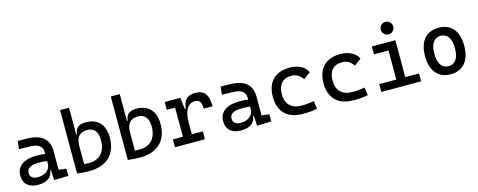

<svg xmlns="http://www.w3.org/2000/svg" viewBox="-32 -1438 5337 2142"><g transform="rotate(-15 2636.5 -367.0)"><path d="M399.4 4.9 565.4 0V-83L477.5 -93.8V-309.6C477.5 -446.3 395.5 -518.6 224.6 -521L120.1 -522.5L110.4 -430.7L234.4 -427.2C330.1 -424.8 378.9 -394 378.9 -325.2V-301.3C350.6 -307.1 318.4 -309.6 281.2 -309.6C131.8 -309.6 46.9 -249 46.9 -139.6C46.9 -44.4 108.9 9.8 216.8 9.8C313 9.8 377 -29.8 384.3 -109.4H394.5ZM378.9 -221.7V-185.5C378.9 -130.9 330.1 -73.2 233.4 -73.2C176.8 -73.2 144.5 -99.1 144.5 -144.5C144.5 -198.7 190.9 -226.6 279.3 -226.6C313 -226.6 345.7 -226.6 378.9 -221.7Z M804.2 9.8C1006.8 9.8 1122.6 -100.6 1122.6 -293C1122.6 -442.4 1043.5 -527.3 905.8 -527.3C825.7 -527.3 783.7 -493.2 778.8 -423.8H769V-732.4H665.5V0C712.4 5.9 757.3 9.8 804.2 9.8ZM769 -291C769 -390.6 813 -439.5 900.9 -439.5C977.1 -439.5 1020 -386.7 1020 -293C1020 -156.2 949.2 -78.1 824.7 -78.1C806.2 -78.1 787.6 -78.1 769 -79.6Z M1390.1 9.8C1592.8 9.8 1708.5 -100.6 1708.5 -293C1708.5 -442.4 1629.4 -527.3 1491.7 -527.3C1411.6 -527.3 1369.6 -493.2 1364.7 -423.8H1355V-732.4H1251.5V0C1298.3 5.9 1343.3 9.8 1390.1 9.8ZM1355 -291C1355 -390.6 1398.9 -439.5 1486.8 -439.5C1563 -439.5 1606 -386.7 1606 -293C1606 -156.2 1535.2 -78.1 1410.6 -78.1C1392.1 -78.1 1373.5 -78.1 1355 -79.6Z M2015.6 -222.7C2015.6 -361.3 2058.6 -439.5 2146.5 -439.5C2196.3 -439.5 2217.8 -408.2 2217.8 -333H2320.3C2320.3 -469.7 2274.4 -527.3 2168 -527.3C2078.1 -527.3 2031.2 -480.5 2025.4 -384.8H2013.7L1996.1 -517.6H1816.4V-426.8H1912.1V-90.8H1796.9V0H2142.6V-90.8H2015.6Z M2743.2 4.9 2909.2 0V-83L2821.3 -93.8V-309.6C2821.3 -446.3 2739.3 -518.6 2568.4 -521L2463.9 -522.5L2454.1 -430.7L2578.1 -427.2C2673.8 -424.8 2722.7 -394 2722.7 -325.2V-301.3C2694.3 -307.1 2662.1 -309.6 2625 -309.6C2475.6 -309.6 2390.6 -249 2390.6 -139.6C2390.6 -44.4 2452.6 9.8 2560.5 9.8C2656.7 9.8 2720.7 -29.8 2728 -109.4H2738.3ZM2722.7 -221.7V-185.5C2722.7 -130.9 2673.8 -73.2 2577.1 -73.2C2520.5 -73.2 2488.3 -99.1 2488.3 -144.5C2488.3 -198.7 2534.7 -226.6 2623 -226.6C2656.7 -226.6 2689.5 -226.6 2722.7 -221.7Z M3272.5 9.8C3326.7 9.8 3384.8 6.8 3438.5 -4.9L3426.8 -95.7C3380.9 -87.9 3332.5 -83 3284.2 -83C3166.5 -83 3100.6 -146.5 3100.6 -264.6C3100.6 -373 3157.2 -434.6 3254.9 -434.6C3309.1 -434.6 3356.4 -407.2 3385.7 -359.9L3465.3 -419.9C3434.6 -488.3 3359.4 -527.3 3258.8 -527.3C3090.3 -527.3 2996.1 -428.7 2996.1 -259.8C2996.1 -85.9 3096.2 9.8 3272.5 9.8Z M3858.4 9.8C3912.6 9.8 3970.7 6.8 4024.4 -4.9L4012.7 -95.7C3966.8 -87.9 3918.5 -83 3870.1 -83C3752.4 -83 3686.5 -146.5 3686.5 -264.6C3686.5 -373 3743.2 -434.6 3840.8 -434.6C3895 -434.6 3942.4 -407.2 3971.7 -359.9L4051.3 -419.9C4020.5 -488.3 3945.3 -527.3 3844.7 -527.3C3676.3 -527.3 3582 -428.7 3582 -259.8C3582 -85.9 3682.1 9.8 3858.4 9.8Z M4179.7 0H4639.6V-90.8H4480.5V-517.6H4209V-426.8H4377V-90.8H4179.7ZM4425.3 -599.6C4465.3 -599.6 4497.6 -631.8 4497.6 -671.9C4497.6 -711.9 4465.3 -744.1 4425.3 -744.1C4385.3 -744.1 4353 -711.9 4353 -671.9C4353 -631.8 4385.3 -599.6 4425.3 -599.6Z M4980.5 9.8C5124 9.8 5207 -87.9 5207 -258.8C5207 -429.7 5124 -527.3 4980.5 -527.3C4836.9 -527.3 4753.9 -429.7 4753.9 -258.8C4753.9 -87.9 4836.9 9.8 4980.5 9.8ZM4980.5 -83C4904.3 -83 4861.3 -146.5 4861.3 -258.8C4861.3 -371.1 4904.3 -434.6 4980.5 -434.6C5056.6 -434.6 5099.6 -371.1 5099.6 -258.8C5099.6 -146.5 5056.6 -83 4980.5 -83Z"/></g></svg>

Font: CaskaydiaCove Nerd Font
Style: Regular
Weight: 400
Designer: Aaron Bell
Foundry: Saja Typeworks
Version: Version 2111.1;Nerd Fonts 2.3.3